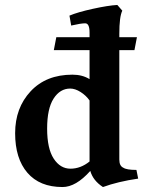

<svg xmlns="http://www.w3.org/2000/svg" viewBox="-20 -738 582 774"><path d="M341 -588V-607Q341 -644 323.5 -644Q306 -644 267 -635L260 -675Q293 -689 354.5 -702.5Q416 -716 453 -718L473 -695Q461 -670 461 -602V-588H532L522 -536H461V-95Q461 -69 477 -62Q490 -53 530 -53L537 -18Q455 -6 395 16Q355 -10 344 -49Q286 16 232 16Q140 16 90.5 -41.5Q41 -99 41 -201Q41 -303 103.5 -370Q166 -437 272 -437Q312 -437 341 -419V-536H197L207 -588ZM341 -87V-333Q327 -353 305 -367Q283 -381 263 -381Q222 -381 196 -340.5Q170 -300 170 -219.5Q170 -139 196.5 -98.5Q223 -58 264 -58Q305 -58 341 -87Z"/></svg>

Font: Buenard
Style: Bold
Weight: 700
Foundry: FontFuror
Version: Version 1.002 2011